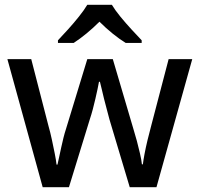

<svg xmlns="http://www.w3.org/2000/svg" viewBox="-20 -786 837 805"><path d="M439 -285Q434 -306 427.5 -328.5Q421 -351 416 -372.5Q411 -394 406.5 -412.5Q402 -431 399 -443H395Q393 -431 389 -412.5Q385 -394 380 -372Q375 -350 369 -327.5Q363 -305 356 -284L269 -1H159L11 -538H111L183 -259Q191 -231 197.5 -200.5Q204 -170 209.5 -142.5Q215 -115 217 -96H221Q224 -109 228 -127.5Q232 -146 236.5 -167Q241 -188 246 -208Q251 -228 256 -243L346 -538H453L540 -243Q547 -221 554 -194.5Q561 -168 567 -142Q573 -116 575 -97H579Q581 -114 586 -140.5Q591 -167 598.5 -198.5Q606 -230 614 -259L687 -538H786L636 -1H524ZM449 -766Q462 -744 484.5 -716.5Q507 -689 531.5 -662.5Q556 -636 574 -617V-606H507Q481 -622 452.5 -645Q424 -668 397 -695Q370 -668 342.5 -645.5Q315 -623 289 -606H223V-617Q242 -637 265.5 -663Q289 -689 311 -716.5Q333 -744 346 -766Z"/></svg>

Font: Noto Sans Sundanese Medium
Style: Regular
Weight: 500
Version: Version 2.003